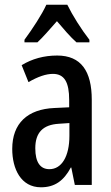

<svg xmlns="http://www.w3.org/2000/svg" viewBox="-20 -786 470 816"><path d="M266 -766H177C158 -724 118 -663 84 -617V-606H139C162 -627 191 -661 222 -696C251 -662 278 -630 305 -606H360V-617C325 -662 288 -721 266 -766ZM223 -550C167 -550 116 -536 72 -509L101 -437C141 -460 175 -472 205 -472C254 -472 274 -436 274 -361V-330L211 -327C97 -322 32 -262 32 -153C32 -68 69 10 154 10C213 10 251 -18 281 -74H283L298 0H370V-362C370 -483 325 -550 223 -550ZM230 -260 275 -263V-209C275 -121 242 -67 190 -67C152 -67 130 -95 130 -156C130 -222 162 -256 230 -260Z"/></svg>

Font: Noto Sans Hebrew ExtraCondensed Medium
Style: Regular
Weight: 500
Width: 2
Designer: Monotype Design Team
Foundry: Monotype Imaging Inc.
Version: Version 2.004